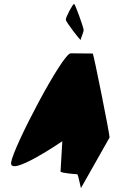

<svg xmlns="http://www.w3.org/2000/svg" viewBox="-20 -976 581 983"><path d="M37 -145C25 -65 299 -253 299 -253L290 -98C290 -90 369 -84 375 -84C381 -84 394 -6 395 -14L541 -272C543 -282 459 -702 455 -702C455 -702 384 -703 342 -703C300 -703 49 -225 37 -145ZM317 -875C318 -862 393 -766 393 -772C393 -780 410 -814 408 -824C407 -837 365 -956 359 -956C353 -956 316 -888 317 -875Z"/></svg>

Font: Ampere
Style: UltCndIta
Weight: 400
Version: Version 1